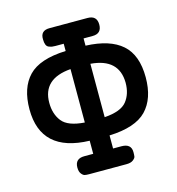

<svg xmlns="http://www.w3.org/2000/svg" viewBox="-95 -693 714 775"><g transform="rotate(-15 262.5 -305.5)"><path d="M18.1 -314.9Q18.1 -404.8 64.5 -452.9Q110.8 -501 220.2 -504.9V-535.2H185.1Q177.2 -535.2 171.6 -536.1Q166 -537.1 158.4 -540Q150.9 -543 147.5 -551.5Q144 -560.1 144 -573.2Q142.1 -611.3 182.1 -610.8H339.8Q378.9 -610.8 378.9 -573Q378.9 -535.2 340.8 -535.2H303.2V-504.9Q404.3 -501 454.6 -456.5Q504.9 -412.1 504.9 -318.8Q504.9 -230 458.5 -181.9Q412.1 -133.8 303.2 -129.9V-75.2H337.9Q378.9 -75.2 378.9 -40Q378.9 -27.8 377.9 -21.5Q377 -15.1 367.4 -7.6Q357.9 0 338.9 0H183.1Q171.9 0 165 -1.5Q158.2 -2.9 151.1 -12Q144 -21 144 -38.1Q144 -75.2 183.1 -75.2H220.2V-129.9Q18.1 -135.7 18.1 -314.9ZM102.1 -319.8Q102.1 -272.9 126.5 -241.9Q150.9 -210.9 220.2 -206.1V-429.2Q102.1 -419.9 102.1 -319.8ZM303.2 -206.1Q372.1 -210.9 396.5 -241.5Q420.9 -272 420.9 -318.8Q419.9 -419.9 303.2 -429.2Z"/></g></svg>

Font: CMU Typewriter Text
Style: Bold
Weight: 700
Version: Version 0.7.0